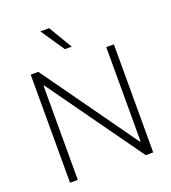

<svg xmlns="http://www.w3.org/2000/svg" viewBox="-164 -1058 1053 1180"><g transform="rotate(-20 362.5 -468.5)"><path d="M633.8 0H585L145.5 -615.2H140.6V0H89.8V-707H139.6L579.1 -90.8H584V-707H633.8ZM236.3 -936.5H293.9L385.7 -782.2H340.8Z"/></g></svg>

Font: Pretendard JP ExtraLight
Style: Regular
Weight: 200
Designer: Base glyphs from Inter by Rasmus Andersson; Hangeul glyphs from Noto Sans CJK(Source Han Sans) by Jang Soo-young and Kan
Foundry: Kil Hyung-jin
Version: Version 1.309